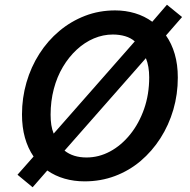

<svg xmlns="http://www.w3.org/2000/svg" viewBox="-20 -753 804 812"><path d="M118 39 54 -14 122 -91Q98 -126 85.5 -170.5Q73 -215 73 -269Q73 -339 92 -404.5Q111 -470 146.5 -525.5Q182 -581 231 -622Q280 -663 339.5 -686Q399 -709 467 -709Q511 -709 551 -697Q591 -685 624 -661L686 -733L750 -681L682 -603Q706 -569 719 -524.5Q732 -480 732 -425Q732 -354 713 -289Q694 -224 658.5 -168.5Q623 -113 574.5 -72Q526 -31 466 -8.5Q406 14 338 14Q293 14 253 2.5Q213 -9 180 -32ZM346 -87Q398 -87 445.5 -112.5Q493 -138 530.5 -184.5Q568 -231 589.5 -292.5Q611 -354 611 -426Q611 -449 607.5 -469.5Q604 -490 597 -507L253 -116Q289 -87 346 -87ZM207 -188 550 -578Q533 -593 509 -600Q485 -607 457 -607Q416 -607 377 -590.5Q338 -574 304.5 -543Q271 -512 246 -470Q221 -428 207.5 -376.5Q194 -325 194 -268Q194 -244 197 -224.5Q200 -205 207 -188Z"/></svg>

Font: Ubuntu Sans SemiBold
Style: Italic
Weight: 600
Italic angle: -13.5°
Designer: Dalton Maag Ltd
Foundry: Dalton Maag Ltd
Version: Version 1.006